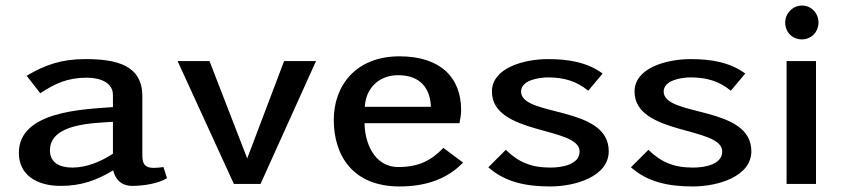

<svg xmlns="http://www.w3.org/2000/svg" viewBox="-20 -663 3043 692"><path d="M48 -112C48 -34 110 7 199 7C273 7 328 -13 388 -49C395 -18 416 7 457 7C496 7 550 -1 582 -21L569 -61C558 -59 545 -58 534 -58C495 -58 493 -81 493 -108V-316C493 -427 403 -450 287 -450C203 -450 144 -430 76 -390L125 -327C179 -362 223 -383 293 -383C340 -383 387 -366 387 -321V-277C281 -269 48 -263 48 -112ZM160 -121C160 -219 319 -219 387 -224V-109C346 -82 294 -59 241 -59C193 -59 160 -78 160 -121Z M620 -443 823 0H919L1119 -443H1004L871 -92L735 -443Z M1183 -231C1183 -103 1251 9 1420 9C1512 9 1590 -16 1649 -77L1578 -130C1534 -84 1488 -61 1416 -61C1324 -61 1294 -157 1294 -219H1636C1638 -230 1642 -248 1642 -266C1642 -385 1566 -460 1420 -460C1262 -460 1183 -354 1183 -231ZM1295 -278C1297 -337 1339 -392 1415 -392C1498 -392 1531 -341 1533 -278Z M1740 -60C1801 -6 1877 9 1963 9C2054 9 2174 -27 2174 -118C2174 -284 1858 -241 1858 -333C1858 -373 1919 -384 1956 -384C2013 -384 2059 -370 2100 -336L2152 -398C2096 -439 2028 -450 1955 -450C1870 -450 1753 -419 1753 -333C1753 -175 2069 -208 2069 -117C2069 -71 2008 -59 1964 -59C1894 -59 1848 -79 1803 -123Z M2254 -60C2315 -6 2391 9 2477 9C2568 9 2688 -27 2688 -118C2688 -284 2372 -241 2372 -333C2372 -373 2433 -384 2470 -384C2527 -384 2573 -370 2614 -336L2666 -398C2610 -439 2542 -450 2469 -450C2384 -450 2267 -419 2267 -333C2267 -175 2583 -208 2583 -117C2583 -71 2522 -59 2478 -59C2408 -59 2362 -79 2317 -123Z M2810 -582C2810 -547 2836 -521 2870 -521C2904 -521 2930 -548 2930 -582C2930 -615 2904 -643 2871 -643C2836 -643 2810 -614 2810 -582ZM2815 0H2921V-443H2815Z"/></svg>

Font: KpMath
Style: SansBold
Weight: 700
Version: Version 0.66